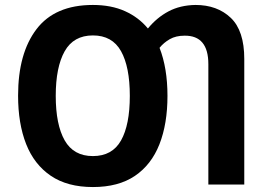

<svg xmlns="http://www.w3.org/2000/svg" viewBox="-20 -745 1083 775"><path d="M656 -358Q656 -245 623.5 -162.5Q591 -80 524.5 -35Q458 10 355 10Q252 10 185 -35.5Q118 -81 85.5 -163.5Q53 -246 53 -359Q53 -530 127.5 -627.5Q202 -725 355 -725Q429 -725 484.5 -700Q540 -675 577 -630Q613 -674 660 -699Q707 -724 769 -725Q857 -725 911.5 -673Q966 -621 966 -507V0H821V-486Q821 -602 725 -601Q690 -601 665.5 -587Q641 -573 624 -552Q656 -470 656 -358ZM205 -358Q205 -242 241 -178.5Q277 -115 355 -115Q433 -115 468.5 -178Q504 -241 504 -358Q504 -475 468.5 -538.5Q433 -602 355 -602Q277 -602 241 -538Q205 -474 205 -358Z"/></svg>

Font: Noto Sans SemiCondensed
Style: Bold
Weight: 700
Width: 4
Designer: Monotype Design Team
Foundry: Monotype Imaging Inc.
Version: Version 2.013; ttfautohint (v1.8.4.7-5d5b)